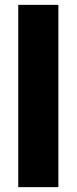

<svg xmlns="http://www.w3.org/2000/svg" viewBox="-20 -770 315 790"><path d="M220.2 -750V0H55.2V-750Z"/></svg>

Font: Vazirmatn RD UI Black
Style: Regular
Weight: 900
Designer: Saber Rastikerdar
Foundry: Saber Rastikerdar
Version: Version 33.003